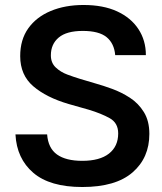

<svg xmlns="http://www.w3.org/2000/svg" viewBox="-20 -737 651 770"><path d="M442 -516Q438 -563 407.5 -588Q377 -613 312 -613Q247 -613 215.5 -586.5Q184 -560 184 -515Q184 -485 203.5 -466.5Q223 -448 250 -438Q277 -428 300 -421L364 -402Q393 -394 430 -380.5Q467 -367 501 -345Q535 -323 557 -287.5Q579 -252 579 -200Q579 -104 511.5 -45.5Q444 13 310 13Q180 13 113.5 -44Q47 -101 42 -198H169Q173 -143 208.5 -117.5Q244 -92 310 -92Q380 -92 417 -121Q454 -150 454 -202Q454 -244 420 -263Q386 -282 336 -297L255 -320Q166 -346 113.5 -391Q61 -436 61 -512Q61 -578 93.5 -623.5Q126 -669 183.5 -693Q241 -717 315 -717Q394 -717 449.5 -691.5Q505 -666 535 -620.5Q565 -575 565 -516Z"/></svg>

Font: 42dot Sans
Style: Bold
Weight: 700
Designer: 42dot
Version: Version 1.000